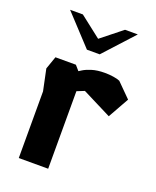

<svg xmlns="http://www.w3.org/2000/svg" viewBox="-131 -770 688 847"><g transform="rotate(20 213.0 -346.0)"><path d="M61 0V-313L40 -413L61 -473H157L177 -450Q177 -450 190.5 -458.5Q204 -467 229 -475Q254 -483 290 -483Q310 -483 330 -480Q350 -477 361 -472L426 -407L371 -309L234 -378L199 -364V0ZM50 -692 180 -552H240L368 -692H308L210 -614L110 -692Z"/></g></svg>

Font: Rowdies Light
Style: Regular
Weight: 300
Designer: Jaikishan Patel
Version: Version 1.000; ttfautohint (v1.8.3)